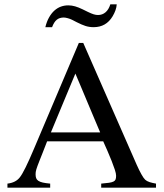

<svg xmlns="http://www.w3.org/2000/svg" viewBox="-20 -873 762 893"><path d="M388.2 -817.9Q405.3 -809.6 415.8 -806.4Q426.3 -803.2 436 -803.2Q456.1 -803.2 470.9 -815.9Q485.8 -828.6 493.2 -853H522.9Q522 -838.9 517.1 -825.2Q512.2 -811.5 503.9 -797.4Q473.6 -746.6 415.5 -746.6Q395 -746.6 377.2 -752.4Q359.4 -758.3 337.4 -769.5L314.5 -781.2Q306.6 -785.2 295.4 -788.3Q284.2 -791.5 276.4 -791.5Q256.8 -791.5 244.1 -781.2Q231.4 -771 222.2 -746.6H190.9Q197.3 -772.9 208.3 -792.2Q219.2 -811.5 233.2 -824Q247.1 -836.4 263.4 -842.3Q279.8 -848.1 297.4 -848.1Q313.5 -848.1 329.3 -843.5Q345.2 -838.9 364.3 -829.6ZM445.8 -257.3Q432.1 -289.6 417.5 -324.2Q402.8 -358.9 388.2 -394Q373.5 -429.2 358.9 -463.9Q344.2 -498.5 330.6 -530.8Q301.8 -462.4 273.7 -394.3Q245.6 -326.2 216.8 -257.3ZM14.6 0V-19Q53.2 -23.4 72.3 -48.3Q92.8 -73.7 138.7 -182.6L346.7 -673.3H367.2L615.7 -106.9Q627.4 -80.6 637.7 -62.3Q647.9 -43.9 655.3 -37.1Q662.6 -30.3 675.5 -26.1Q688.5 -22 705.6 -19V0H450.7V-19Q473.1 -21 486.8 -22.9Q500.5 -24.9 507.8 -28.6Q515.1 -32.2 517.6 -38.6Q520 -44.9 520 -55.7Q520 -65.4 514.2 -83.5Q508.3 -101.6 499.5 -123.8Q490.7 -146 480.2 -170.2Q469.7 -194.3 460 -215.8H199.2Q187.5 -185.1 178.7 -163.3Q169.9 -141.6 164.1 -126.5Q158.2 -111.3 154.5 -101.6Q150.9 -91.8 148.9 -85Q147 -78.1 146.2 -73Q145.5 -67.9 145.5 -62.5Q145.5 -51.8 148.2 -44.4Q150.9 -37.1 158.4 -32Q166 -26.9 179.2 -23.9Q192.4 -21 213.4 -19V0Z"/></svg>

Font: Dima Niloofar
Style: Regular
Weight: 400
Designer: R.Balvardi
Foundry: Dima Software Group
Version: Version 3.00;November 13, 2018;FontCreator 11.5.0.2427 64-bi